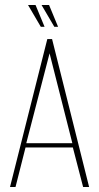

<svg xmlns="http://www.w3.org/2000/svg" viewBox="-20 -747 396 767"><path d="M20 0 169 -591H188L336 0H312L271 -158H82L42 0ZM85 -175H269L178 -534ZM212 -640H197L146 -727H176ZM158 -640H143L92 -727H122Z"/></svg>

Font: Alumni Sans Thin Thin
Style: Regular
Weight: 250
Version: Version 1.018